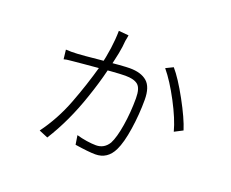

<svg xmlns="http://www.w3.org/2000/svg" viewBox="-108 -787 1215 1010"><g transform="rotate(20 500.0 -282.0)"><path d="M452 -587 449 -572Q447 -539 439 -498.5Q431 -458 415 -395Q396 -317 367 -233Q315 -78 237 46L187 25Q254 -66 296 -175.5Q338 -285 370 -400Q398 -516 399 -610L455 -605ZM898 -234 852 -210Q835 -275 787.5 -365Q740 -455 695 -509L736 -529Q776 -483 827.5 -389Q879 -295 898 -234ZM203 -421Q224 -421 235 -422Q261 -423 360 -433Q486 -445 521 -445Q584 -445 617.5 -416Q651 -387 651 -315Q651 -234 638.5 -151Q626 -68 604 -23Q572 43 504 43Q467 43 390 31L382 -20Q409 -12 439 -7.5Q469 -3 491 -3Q537 -3 562 -44Q581 -80 593 -154Q605 -228 605 -307Q605 -363 583 -381.5Q561 -400 512 -400Q463 -400 288 -383L235 -378L205 -375Q192 -374 177 -370L171 -422Q182 -421 203 -421Z"/></g></svg>

Font: Merged Yaku Han JP Light
Style: Regular
Weight: 300
Designer: Ryoko NISHIZUKA 西塚涼子 (kana, bopomofo & ideographs); Paul D. Hunt (Latin, Greek & Cyrillic); Sandoll Communications 산돌커뮤니
Foundry: Adobe
Version: Version 2.004